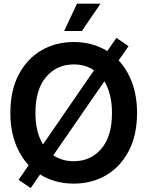

<svg xmlns="http://www.w3.org/2000/svg" viewBox="-20 -959 777 1013"><path d="M142.1 33.2 78.1 -10.3 131.3 -87.4Q85.9 -135.7 60.3 -205.3Q34.7 -274.9 34.7 -363.3Q34.7 -481 78.4 -564.7Q122.1 -648.4 197.8 -692.9Q273.4 -737.3 369.1 -737.3Q468.8 -737.3 545.9 -689.5L594.2 -759.3L658.2 -715.3L606 -640.1Q651.4 -591.8 677.2 -522Q703.1 -452.1 703.1 -363.3Q703.1 -245.6 659.2 -162.1Q615.2 -78.6 539.8 -34.4Q464.4 9.8 369.1 9.8Q269 9.8 191.4 -38.6ZM167 -363.3Q167 -311.5 177.2 -270Q187.5 -228.5 207 -197.3L476.1 -588.4Q430.2 -619.1 369.1 -619.1Q280.3 -619.1 223.6 -553.5Q167 -487.8 167 -363.3ZM369.1 -108.4Q458 -108.4 514.4 -173.8Q570.8 -239.3 570.8 -363.3Q570.8 -415 560.3 -457Q549.8 -499 530.8 -530.3L261.2 -139.6Q307.6 -108.4 369.1 -108.4ZM318.4 -795.4 386.2 -939.5H510.3L411.6 -795.4Z"/></svg>

Font: Inter Tight SemiBold
Style: Regular
Weight: 600
Designer: Rasmus Andersson
Foundry: rsms
Version: Version 3.004; ttfautohint (v1.8.4.7-5d5b)